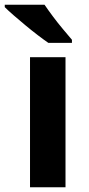

<svg xmlns="http://www.w3.org/2000/svg" viewBox="-48 -852 373 806"><path d="M227 -66H78V-612H227ZM139 -832Q154 -810 174.5 -782.5Q195 -755 216.5 -729.5Q238 -704 254 -685V-672H155Q136 -685 110.5 -704.5Q85 -724 58.5 -746Q32 -768 9 -788Q-14 -808 -28 -822V-832Z"/></svg>

Font: Noto Sans Malayalam UI
Style: Regular
Weight: 400
Designer: Jelle Bosma - Monotype Design Team
Foundry: Monotype Imaging Inc.
Version: Version 2.104